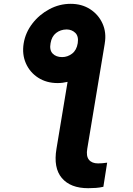

<svg xmlns="http://www.w3.org/2000/svg" viewBox="-20 -780 703 1014"><path d="M105 -550.8Q114.3 -607.9 150.9 -655.5Q187.5 -703.1 240.7 -731.4Q293.9 -759.8 353 -759.8Q412.1 -759.8 456.1 -731.4Q500 -703.1 521.5 -655.5Q543 -607.9 533.2 -550.8V-549.8L440.9 5.4Q434.1 44.4 449.7 63.7Q465.3 83 498 83Q509.3 83 520.5 82Q531.7 81.1 545.9 79.1L525.9 206.5Q506.3 210.9 486.8 212.4Q467.3 213.9 445.8 213.9Q352.1 213.9 306.6 160.2Q261.2 106.4 278.3 5.4L336.9 -347.7Q310.5 -341.3 284.2 -341.3Q225.6 -341.3 181.6 -369.6Q137.7 -397.9 116.7 -445.6Q95.7 -493.2 105 -550.8ZM308.1 -478.5Q336.9 -478.5 360.8 -496.8Q384.8 -515.1 390.6 -552.2Q396 -588.4 377.9 -606.2Q359.9 -624 332 -624.5Q299.3 -624 276.1 -605.7Q252.9 -587.4 247.1 -552.2Q240.2 -515.6 258.1 -497.1Q275.9 -478.5 308.1 -478.5Z"/></svg>

Font: Inter Display ExtraBold
Style: Italic
Weight: 800
Italic angle: -9.39999°
Designer: Rasmus Andersson
Foundry: rsms
Version: Version 4.000;git-a52131595